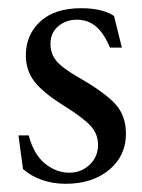

<svg xmlns="http://www.w3.org/2000/svg" viewBox="-20 -434 347 468"><path d="M36 -22 25 -104H50Q62 -58 89.5 -35.5Q117 -13 149 -13Q178 -13 198.5 -32.5Q219 -52 219 -81Q219 -107 201.5 -126.5Q184 -146 138 -175Q86 -207 64.5 -234.5Q43 -262 43 -299Q43 -349 78 -381.5Q113 -414 178 -414Q206 -414 226.5 -408.5Q247 -403 258 -395L277 -318H248Q234 -352 214.5 -369Q195 -386 167 -386Q141 -386 122 -370Q103 -354 103 -327Q103 -303 117.5 -285.5Q132 -268 172 -245Q235 -209 261 -180.5Q287 -152 287 -108Q287 -54 246 -20Q205 14 140 14Q109 14 82 4.5Q55 -5 36 -22Z"/></svg>

Font: EB Squaramond
Style: Regular
Weight: 400
Designer: Jake Brussel Faria
Foundry: Jake Brussel Faria
Version: Version 0.002